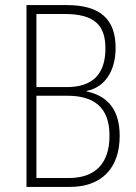

<svg xmlns="http://www.w3.org/2000/svg" viewBox="-20 -734 534 754"><path d="M243 -714H84V0H255C376 0 450 -71 450 -200C450 -295 410 -356 320 -375V-377C393 -391 434 -457 434 -546C434 -659 373 -714 243 -714ZM242 -392H123V-679H234C350 -679 394 -636 394 -544C394 -443 344 -392 242 -392ZM123 -358H244C346 -358 410 -316 410 -201C410 -89 351 -35 251 -35H123Z"/></svg>

Font: Noto Sans Malayalam Condensed ExtraLight
Style: Regular
Weight: 200
Width: 3
Designer: Jelle Bosma - Monotype Design Team
Foundry: Monotype Imaging Inc.
Version: Version 2.104